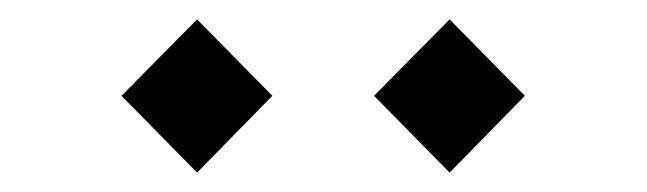

<svg xmlns="http://www.w3.org/2000/svg" viewBox="-20 -806 660 196"><path d="M104 -708.2 181.2 -786.2 258 -708.2 181.2 -629.8ZM361.8 -708.2 439 -786.2 515.8 -708.2 439 -629.8Z"/></svg>

Font: Monaspace Krypton Var ExLight
Style: Regular
Weight: 200
Designer: Riley Cran and the Lettermatic Team
Version: Version 1.200 (Monaspace Krypton Var)